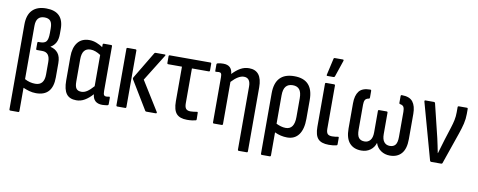

<svg xmlns="http://www.w3.org/2000/svg" viewBox="-71 -1045 3916 1574"><g transform="rotate(10 1886.5 -258.0)"><path d="M63 185Q54 185 54 175V-529Q54 -610 93.5 -650.5Q133 -691 208 -691Q354 -691 354 -545V-505Q354 -459 339 -431.5Q324 -404 297 -389V-387Q337 -378 360 -349Q383 -320 383 -266V-148Q383 8 245 8Q215 8 187 0Q159 -8 137 -18V175Q137 185 128 185ZM137 -534V-90Q179 -67 225 -67Q300 -67 300 -158V-261Q300 -342 236 -342H192Q184 -342 184 -350V-400Q184 -409 191 -409H205Q244 -409 258 -428Q272 -447 272 -497V-536Q272 -579 256.5 -597.5Q241 -616 207 -616Q137 -616 137 -534Z M580 8Q523 8 497 -27.5Q471 -63 471 -137V-336Q471 -411 504.5 -454Q538 -497 602 -497Q632 -497 662.5 -485Q693 -473 714 -458V-479Q714 -488 723 -488H784Q792 -488 792 -479V-108Q792 -83 797.5 -74Q803 -65 818 -65Q824 -65 829.5 -66Q835 -67 841 -68Q848 -69 848 -60V-7Q848 1 839 4Q830 5 818 6.5Q806 8 797 8Q721 8 714 -66Q683 -31 650 -11.5Q617 8 580 8ZM554 -143Q554 -102 567 -85Q580 -68 609 -68Q633 -68 656.5 -83.5Q680 -99 709 -132V-392Q688 -406 666.5 -414Q645 -422 625 -422Q554 -422 554 -329Z M1162 0Q1155 0 1152 -6L1009 -242Q1004 -250 1009 -258L1144 -483Q1148 -488 1154 -488H1229Q1241 -488 1234 -477L1096 -255L1247 -12Q1250 -7 1248 -3.5Q1246 0 1240 0ZM921 0Q912 0 912 -10V-479Q912 -488 921 -488H986Q995 -488 995 -479V-10Q995 0 986 0Z M1502 8Q1441 8 1413.5 -23Q1386 -54 1386 -126V-414H1272Q1263 -414 1263 -424V-479Q1263 -488 1272 -488H1610Q1618 -488 1618 -479V-424Q1618 -414 1610 -414H1469V-124Q1469 -92 1480.5 -78.5Q1492 -65 1518 -65Q1533 -65 1547 -67Q1561 -69 1571 -71Q1579 -72 1579 -63L1580 -9Q1580 -1 1573 0Q1561 3 1543 5.5Q1525 8 1502 8Z M1724 0Q1716 0 1716 -10V-384Q1716 -407 1710.5 -415Q1705 -423 1692 -423Q1686 -423 1680 -422Q1674 -421 1668 -421Q1661 -419 1661 -429V-481Q1661 -489 1670 -492Q1681 -495 1694 -496Q1707 -497 1717 -497Q1788 -497 1794 -425Q1827 -460 1860 -478.5Q1893 -497 1931 -497Q2039 -497 2039 -357V175Q2039 185 2031 185H1965Q1956 185 1956 175V-349Q1956 -421 1901 -421Q1856 -421 1799 -360V-10Q1799 0 1790 0Z M2157 185Q2148 185 2148 175V-326Q2148 -497 2308 -497Q2465 -497 2465 -327V-170Q2465 -84 2431.5 -38Q2398 8 2335 8Q2282 8 2231 -16V175Q2231 185 2222 185ZM2231 -324V-88Q2249 -79 2269.5 -73Q2290 -67 2310 -67Q2382 -67 2382 -171V-326Q2382 -376 2363.5 -399Q2345 -422 2308 -422Q2270 -422 2250.5 -398.5Q2231 -375 2231 -324Z M2682 8Q2619 8 2592 -22Q2565 -52 2565 -121V-479Q2565 -488 2574 -488H2639Q2648 -488 2648 -479V-120Q2648 -89 2659.5 -77Q2671 -65 2697 -65Q2711 -65 2722.5 -66.5Q2734 -68 2745 -70Q2753 -72 2753 -62V-8Q2753 -1 2746 1Q2721 8 2682 8ZM2574 -546Q2565 -546 2567 -555L2598 -692Q2599 -701 2609 -701H2675Q2685 -701 2681 -689L2635 -553Q2632 -546 2624 -546Z M2952 8Q2889 8 2854 -31.5Q2819 -71 2819 -152V-362Q2819 -427 2846 -462Q2873 -497 2939 -497Q2948 -497 2948 -487V-432Q2948 -423 2940 -422Q2917 -418 2909.5 -404Q2902 -390 2902 -365V-157Q2902 -109 2918 -89.5Q2934 -70 2966 -70Q2995 -70 3013 -91.5Q3031 -113 3031 -157V-335Q3031 -344 3040 -344H3102Q3111 -344 3111 -335V-157Q3111 -113 3128.5 -91.5Q3146 -70 3176 -70Q3207 -70 3222.5 -89.5Q3238 -109 3238 -157V-365Q3238 -390 3231 -404Q3224 -418 3201 -422Q3193 -423 3193 -432V-487Q3193 -497 3202 -497Q3267 -497 3294 -462Q3321 -427 3321 -362V-152Q3321 -71 3286.5 -31.5Q3252 8 3190 8Q3148 8 3115.5 -14Q3083 -36 3070 -75H3069Q3058 -38 3027 -15Q2996 8 2952 8Z M3533 0Q3526 0 3523 -8L3393 -477Q3391 -488 3399 -488H3471Q3479 -488 3481 -480L3549 -201Q3555 -171 3562 -141Q3569 -111 3574 -81H3576Q3584 -111 3593.5 -140.5Q3603 -170 3611 -199L3645 -306Q3656 -340 3662.5 -371Q3669 -402 3669 -437V-479Q3669 -488 3679 -488H3745Q3753 -488 3753 -479V-438Q3753 -396 3743.5 -356Q3734 -316 3718 -270L3627 -7Q3625 0 3617 0Z"/></g></svg>

Font: Sofia Sans Condensed Medium
Style: Regular
Weight: 500
Designer: Botio Nikoltchev, Ani Petrova
Foundry: lettersoup
Version: Version 4.101; ttfautohint (v1.8.4.7-5d5b)